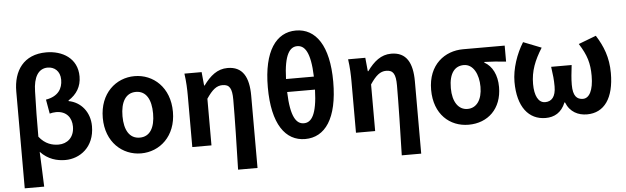

<svg xmlns="http://www.w3.org/2000/svg" viewBox="-57 -1034 4746 1456"><g transform="rotate(-5 2316.0 -305.5)"><path d="M78 201H226C222 113 220 26 215 -65C272 -4 341 14 404 14C514 14 627 -64 627 -224C627 -333 559 -412 467 -429V-434C530 -474 566 -531 566 -608C566 -748 451 -812 330 -812C157 -812 78 -693 78 -536ZM363 -107C316 -107 261 -121 215 -180C215 -297 216 -410 220 -525C222 -632 259 -696 331 -696C380 -696 425 -663 425 -595C425 -529 392 -471 297 -455L316 -347C331 -351 347 -354 365 -354C444 -354 483 -301 483 -234C483 -150 428 -107 363 -107Z M981 14C1123 14 1248 -94 1248 -279C1248 -466 1123 -574 981 -574C839 -574 714 -466 714 -279C714 -94 839 14 981 14ZM981 -106C903 -106 864 -173 864 -279C864 -386 903 -454 981 -454C1059 -454 1097 -386 1097 -279C1097 -173 1059 -106 981 -106Z M1702 201H1850V-349C1850 -490 1805 -574 1689 -574C1611 -574 1556 -527 1505 -457H1501L1491 -560H1360C1369 -499 1371 -437 1371 -393V0H1517V-355C1561 -420 1594 -448 1640 -448C1693 -448 1712 -417 1712 -331C1712 -193 1707 24 1702 201Z M2336 -353C2330 -160 2287 -106 2230 -106C2174 -106 2130 -160 2124 -353ZM2124 -452C2130 -641 2175 -693 2230 -693C2286 -693 2330 -641 2336 -452ZM2230 -812C2080 -812 1981 -677 1981 -401C1981 -120 2080 14 2230 14C2381 14 2479 -120 2479 -401C2479 -676 2381 -812 2230 -812Z M2948 201H3096V-349C3096 -490 3051 -574 2935 -574C2857 -574 2802 -527 2751 -457H2747L2737 -560H2606C2615 -499 2617 -437 2617 -393V0H2763V-355C2807 -420 2840 -448 2886 -448C2939 -448 2958 -417 2958 -331C2958 -193 2953 24 2948 201Z M3474 14C3621 14 3728 -86 3728 -251C3728 -342 3693 -412 3633 -445V-450C3693 -448 3736 -445 3798 -438V-560H3481C3343 -560 3213 -467 3213 -274C3213 -88 3331 14 3474 14ZM3476 -106C3408 -106 3363 -168 3363 -274C3363 -390 3409 -440 3476 -440C3548 -440 3588 -360 3588 -265C3588 -165 3544 -106 3476 -106Z M4060 14C4126 14 4181 -15 4212 -91H4216C4246 -15 4309 14 4375 14C4507 14 4582 -92 4582 -283C4582 -403 4546 -490 4493 -574L4359 -523C4416 -433 4435 -371 4435 -274C4435 -163 4402 -106 4355 -106C4308 -106 4279 -134 4279 -219C4279 -270 4284 -305 4291 -369H4135C4144 -305 4148 -270 4148 -219C4148 -140 4116 -106 4067 -106C4015 -106 3987 -162 3987 -251C3987 -350 4019 -429 4076 -520L3939 -574C3887 -491 3848 -379 3848 -279C3848 -88 3932 14 4060 14Z"/></g></svg>

Font: Noto Sans Japanese Bold
Style: Bold
Weight: 700
Designer: Ryoko NISHIZUKA (kana & ideographs); Paul D. Hunt (Latin, Greek & Cyrillic); Wenlong ZHANG (bopomofo); Sandoll Communica
Foundry: Adobe Systems Incorporated
Version: Version 1.000;PS 1;hotconv 1.0.78;makeotf.lib2.5.61930